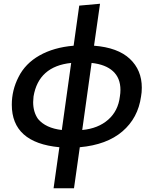

<svg xmlns="http://www.w3.org/2000/svg" viewBox="-20 -773 809 1025"><path d="M375 232 406 13Q550 0 633.5 -71.5Q717 -143 733 -258Q737 -279 737 -305Q737 -399 673 -459Q609 -519 482 -529L514 -753L403 -743L373 -529Q267 -520 191 -477Q115 -434 79 -362Q43 -292 43 -214Q43 -11 297 13L266 232ZM310 -79Q224 -89 183 -138Q157 -175 157 -228L159 -258Q186 -419 360 -437ZM419 -79 469 -437Q544 -429 583.5 -392.5Q623 -356 623 -293Q623 -276 620 -258Q611 -181 557.5 -134Q504 -87 419 -79Z"/></svg>

Font: Brisa Sans Medium
Style: Italic
Weight: 600
Italic angle: -8°
Designer: Dalton Maag Ltd
Foundry: Dalton Maag Ltd
Version: Version 1.101;July 10, 2019;FontCreator 11.5.0.2425 64-bit